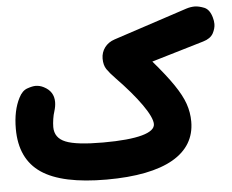

<svg xmlns="http://www.w3.org/2000/svg" viewBox="-52 -724 1040 861"><g transform="rotate(-5 468.0 -293.5)"><path d="M7.8 -186C7.8 -95.2 39.1 -28.8 101.1 13.2C163.1 55.2 260.7 76.2 394 76.2C659.2 76.2 794.4 -4.9 794.4 -149.9C794.4 -177.2 790 -204.1 780.8 -230.5C762.7 -282.7 720.7 -343.8 644 -433.1L878.9 -502.9C900.9 -509.3 916 -520 924.3 -534.7C932.1 -549.3 936 -563.5 936 -576.7C936 -585.9 934.6 -595.7 931.6 -606C924.8 -630.4 913.6 -646 897.5 -652.8C881.3 -659.2 866.7 -662.6 854.5 -662.6C842.3 -662.6 829.6 -660.6 815.9 -656.2L484.4 -546.9C445.8 -534.7 422.9 -502.4 422.9 -465.8C422.9 -445.8 427.2 -429.7 435.5 -417.5C443.8 -405.3 456.5 -390.1 473.6 -372.6C520 -324.7 557.1 -281.2 585 -241.7C612.8 -202.1 626.5 -172.4 626.5 -153.3C626.5 -114.3 550.8 -90.8 392.6 -90.8C313 -90.8 256.8 -97.2 224.6 -110.4C191.9 -123.5 175.8 -146.5 175.8 -179.2C175.8 -200.2 180.7 -231.9 186.5 -248C191.4 -263.7 193.8 -277.8 193.8 -290.5C193.8 -322.3 179.2 -345.7 149.4 -360.8C137.2 -367.2 125 -370.1 112.3 -370.1C103.5 -370.1 91.3 -367.7 75.7 -362.3C59.6 -356.9 46.9 -344.2 36.6 -323.7C17.6 -287.1 7.8 -241.2 7.8 -186Z"/></g></svg>

Font: Mikhak Black
Style: Regular
Weight: 900
Designer: Amin Abedi
Version: Version 3.2